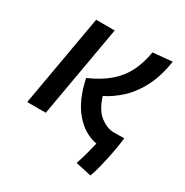

<svg xmlns="http://www.w3.org/2000/svg" viewBox="-159 -655 904 940"><g transform="rotate(30 293.0 -185.0)"><path d="M479.5 156.7 390.1 137.2Q401.4 105.5 410.6 71Q419.9 36.6 426.8 6.8Q355 -5.9 300.5 -69.6Q246.1 -133.3 222.7 -246.1Q293.5 -277.3 337.6 -315.9Q381.8 -354.5 406.2 -403.8Q430.7 -453.1 441.4 -517.1L550.3 -527.3Q536.1 -438 504.2 -376.2Q472.2 -314.5 428.7 -274.4Q385.3 -234.4 336.9 -210.4Q358.9 -140.6 397.5 -111.8Q436 -83 473.1 -83Q489.3 -83 500 -83.3Q510.7 -83.5 532.2 -84Q527.8 -45.4 518.8 1.5Q509.8 48.3 499.3 90.6Q488.8 132.8 479.5 156.7ZM31.7 0 122.6 -517.6H227.5L136.7 0Z"/></g></svg>

Font: Cascadia Mono PL
Style: Italic
Weight: 400
Italic angle: -10°
Monospace: yes
Designer: Aaron Bell
Foundry: Saja Typeworks
Version: Version 2404.023; ttfautohint (v1.8.4)